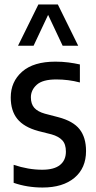

<svg xmlns="http://www.w3.org/2000/svg" viewBox="-20 -828 427 858"><path d="M170 10Q101.5 10 41 -11V-91.5Q106.5 -69.5 168.5 -69.5Q222 -69.5 248.2 -90.8Q274.5 -112 274.5 -150.5Q274.5 -184 258.2 -201.2Q242 -218.5 210.5 -227.5L151 -242.5Q87 -260 57.5 -296.5Q28 -333 28 -392.5Q28 -463 79 -507.8Q130 -552.5 227.5 -552.5Q258.5 -552.5 285.5 -549Q312.5 -545.5 337 -540V-459.5Q286 -473 231.5 -473Q170.5 -473 144.2 -449.2Q118 -425.5 118 -393Q118 -363.5 133.2 -346.2Q148.5 -329 180.5 -320L240 -304.5Q307 -287 335.8 -250.2Q364.5 -213.5 364.5 -153Q364.5 -77 312.8 -33.5Q261 10 170 10ZM60.5 -623.5 151.5 -808H238.5L329.5 -623.5H260L195 -761.5L130 -623.5Z"/></svg>

Font: Encode Sans Condensed Condensed Medium
Style: Regular
Weight: 500
Width: 3
Designer: Multiple Designers
Foundry: Impallari Type
Version: Version 3.000; ttfautohint (v1.8.3) -l 8 -r 50 -G 200 -x 14 